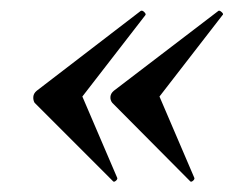

<svg xmlns="http://www.w3.org/2000/svg" viewBox="-20 -385 470 366"><path d="M248 -364Q251 -366 255 -362Q259 -358 257 -356L137 -201L203 -47Q205 -44 201 -40.5Q197 -37 195 -40L46 -189Q43 -194 43.5 -200.5Q44 -207 50 -212ZM396 -364Q398 -366 402.5 -362Q407 -358 404 -356L284 -201L350 -47Q352 -44 348 -40.5Q344 -37 342 -40L194 -189Q190 -194 190.5 -200.5Q191 -207 197 -212Z"/></svg>

Font: Cormorant SemiBold
Style: Italic
Weight: 600
Italic angle: -10°
Designer: Christian Thalmann (Catharsis Fonts)
Foundry: Catharsis Fonts
Version: Version 4.000